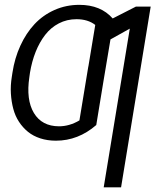

<svg xmlns="http://www.w3.org/2000/svg" viewBox="-20 -573 645 797"><path d="M605.5 -545.5 482.6 204.5H410.5L518.8 -454.2L438.6 -409.4L409.8 -237.9L379.6 -54Q304.7 11 212 11Q177.2 11 147.5 1.4Q117.9 -8.2 96.4 -25.6Q74.9 -43 58.9 -67.3Q43 -91.6 35.2 -121.1Q27.3 -150.6 25.2 -184.3Q23.1 -218 29.1 -254.6L31.6 -271Q40.8 -331.7 64.5 -383.3Q88.1 -435 123.2 -472.7Q158.4 -510.3 206.3 -531.6Q254.3 -552.9 309.3 -552.9Q398.1 -552.9 447.8 -496.4L544 -545.5ZM224.8 -48.7Q268.1 -48.7 309.7 -73.2L346.6 -297.2H346.9L375.4 -469.5Q344.8 -493.3 297.6 -493.3Q257.8 -493.3 224.4 -476Q191.1 -458.8 167.4 -428.1Q143.8 -397.4 128 -357.8Q112.2 -318.2 104.4 -271L101.9 -253.2Q87.7 -159.1 120.7 -104Q153.8 -49 224.8 -48.7Z"/></svg>

Font: Karasuma Gothic
Style: Light Italic
Weight: 300
Italic angle: 9.39998°
Designer: Rasmus Andersson / Ryoko Nishizuka
Foundry: rsms
Version: Version 1.00